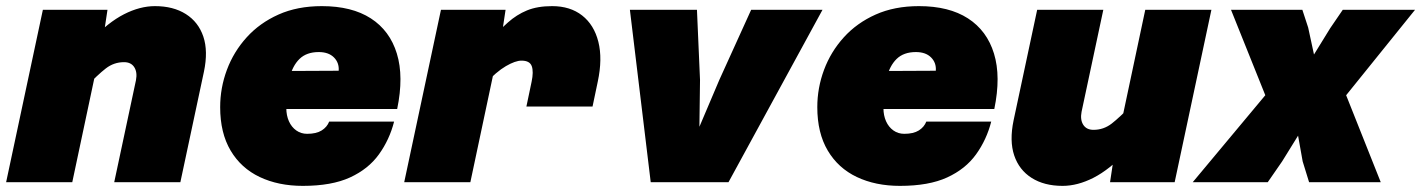

<svg xmlns="http://www.w3.org/2000/svg" viewBox="-38 -595 4641 627"><path d="M335 0 406 -333Q411 -359 400.5 -375.5Q390 -392 367 -392Q334 -392 307.5 -371.5Q281 -351 240 -308L259 -463Q315 -522 367 -548.5Q419 -575 468 -575Q528 -575 569 -549Q610 -523 626 -475.5Q642 -428 628 -361L551 0ZM-18 0 102 -563H313L302 -490L198 0Z M951 12Q871 12 810 -17Q749 -46 715 -103.5Q681 -161 681 -245Q681 -308 703 -367Q725 -426 767.5 -473Q810 -520 871.5 -547.5Q933 -575 1013 -575Q1111 -575 1173 -535Q1235 -495 1258 -420Q1281 -345 1259 -239H836L864 -363L1068 -364Q1070 -390 1052.5 -407.5Q1035 -425 1003 -425Q963 -425 940 -402.5Q917 -380 907 -339Q897 -298 897 -242Q897 -218 905.5 -199Q914 -180 929.5 -169Q945 -158 965 -158Q995 -158 1012.5 -169Q1030 -180 1037 -198H1249Q1234 -139 1199.5 -91Q1165 -43 1105 -15.5Q1045 12 951 12Z M1681 -247 1698 -328Q1705 -361 1698.5 -379Q1692 -397 1665 -397Q1645 -397 1614 -379Q1583 -361 1545 -320L1557 -462Q1592 -496 1620.5 -521.5Q1649 -547 1683 -561Q1717 -575 1765 -575Q1824 -575 1863 -544.5Q1902 -514 1916 -458.5Q1930 -403 1914 -328L1897 -247ZM1282 0 1402 -563H1613L1602 -490L1498 0Z M2087 0 2019 -563H2238L2248 -334L2246 -181L2311 -334L2415 -563H2648L2341 0Z M2901 12Q2821 12 2760 -17Q2699 -46 2665 -103.5Q2631 -161 2631 -245Q2631 -308 2653 -367Q2675 -426 2717.5 -473Q2760 -520 2821.5 -547.5Q2883 -575 2963 -575Q3061 -575 3123 -535Q3185 -495 3208 -420Q3231 -345 3209 -239H2786L2814 -363L3018 -364Q3020 -390 3002.5 -407.5Q2985 -425 2953 -425Q2913 -425 2890 -402.5Q2867 -380 2857 -339Q2847 -298 2847 -242Q2847 -218 2855.5 -199Q2864 -180 2879.5 -169Q2895 -158 2915 -158Q2945 -158 2962.5 -169Q2980 -180 2987 -198H3199Q3184 -139 3149.5 -91Q3115 -43 3055 -15.5Q2995 12 2901 12Z M3565 -563 3494 -230Q3489 -204 3499.5 -187.5Q3510 -171 3533 -171Q3566 -171 3592.5 -191.5Q3619 -212 3660 -255L3641 -100Q3585 -41 3533 -14.5Q3481 12 3432 12Q3372 12 3331 -14Q3290 -40 3274 -87.5Q3258 -135 3272 -202L3349 -563ZM3918 -563 3798 0H3587L3598 -73L3702 -563Z M4358 -284 4471 0H4237L4216 -68L4201 -152L4149 -68L4102 0H3857L4094 -284L3982 -563H4215L4234 -505L4253 -417L4306 -503L4347 -563H4583Z"/></svg>

Font: Azeret Mono Thin Black
Style: Italic
Weight: 900
Italic angle: -12°
Version: Version 1.002